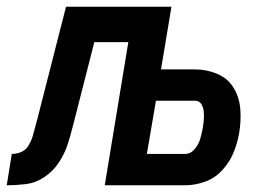

<svg xmlns="http://www.w3.org/2000/svg" viewBox="-62 -550 802 570"><path d="M-42 0Q-13 0 15.5 -3.5Q44 -7 70 -24.5Q96 -42 113 -68Q130 -94 139 -122Q148 -150 155 -178L218 -425H319L249 0H488Q517 0 546.5 -10.5Q576 -21 598 -45Q620 -69 631.5 -97.5Q643 -126 648 -155Q654 -190 651.5 -225Q649 -260 632 -288.5Q615 -317 583.5 -330.5Q552 -344 517 -344H416L447 -530H134L50 -201Q46 -187 42.5 -173Q39 -159 35 -145.5Q31 -132 23 -118.5Q15 -105 1.5 -99Q-12 -93 -27 -93ZM374 -93 401 -251H517Q530 -251 536 -240.5Q542 -230 543 -218Q544 -206 543 -194Q542 -182 540 -170Q537 -154 532.5 -138Q528 -122 516 -107.5Q504 -93 487 -93Z"/></svg>

Font: Iosevka Sparkle
Style: Bold Italic
Weight: 700
Italic angle: -9°
Designer: Belleve Invis
Foundry: Belleve Invis
Version: Version 4.5.0; ttfautohint (v1.8.3)